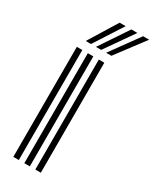

<svg xmlns="http://www.w3.org/2000/svg" viewBox="-206 -854 732 907"><g transform="rotate(30 160.0 -400.0)"><path d="M161 0V-600H191V0ZM41 0V-600H71V0ZM101 0V-600H131V0ZM63.5 -645 159 -800H192L92.2 -645ZM174.8 -645 287 -800H320L203.5 -645ZM119.2 -645 223 -800H256L147.8 -645Z"/></g></svg>

Font: Big Shoulders Inline Display Thin Black
Style: Regular
Weight: 900
Version: Version 2.002